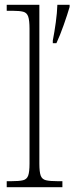

<svg xmlns="http://www.w3.org/2000/svg" viewBox="-20 -780 310 800"><path d="M8 0V-25H26Q60 -25 76 -29Q92 -33 97.5 -48.5Q103 -64 103 -98V-660Q103 -695 97.5 -711Q92 -727 77 -731Q62 -735 34 -735H8V-760H144V-98Q144 -64 149.5 -48.5Q155 -33 171.5 -29Q188 -25 221 -25H240V0ZM200 -611Q207 -647 212.5 -687Q218 -727 219 -760H270V-751Q261 -720 245.5 -676Q230 -632 215 -600H200Z"/></svg>

Font: Noto Serif Tamil SemiCondensed ExtraLight
Style: Italic
Weight: 200
Width: 4
Italic angle: -12°
Designer: Indian Type Foundry, Tom Grace, and the Monotype Design Team
Foundry: Monotype Imaging Inc.
Version: Version 2.003; ttfautohint (v1.8.4.7-5d5b)